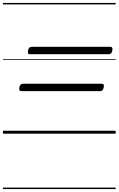

<svg xmlns="http://www.w3.org/2000/svg" viewBox="-20 -905 803 1300"><path d="M183 -538Q173 -538 170 -544Q167 -550 170 -564Q175 -588 194 -588H727Q737 -588 740 -581.5Q743 -575 740 -562Q736 -538 717 -538ZM125 -288Q115 -288 112 -294Q109 -300 111 -314Q116 -338 136 -338H669Q679 -338 682 -331.5Q685 -325 682 -312Q677 -288 658 -288ZM0 365H763V375H0ZM0 -20H763V0H0ZM0 -505H763V-500H0ZM0 -885H763V-875H0Z"/></svg>

Font: Playwrite AT Guides
Style: Italic
Weight: 400
Italic angle: -13.0072°
Designer: Veronika Burian, José Scaglione
Foundry: TypeTogether
Version: Version 1.002